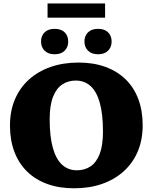

<svg xmlns="http://www.w3.org/2000/svg" viewBox="-20 -1052 865 1088"><path d="M425.5 -697.5Q510 -697.5 577.2 -673Q644.5 -648.5 691.8 -602.5Q739 -556.5 763.8 -490.5Q788.5 -424.5 788.5 -342Q788.5 -260 760.8 -194.2Q733 -128.5 681.5 -81.8Q630 -35 558.8 -10Q487.5 15 399.5 15Q315 15 247.8 -9.5Q180.5 -34 133.5 -80Q86.5 -126 61.5 -192Q36.5 -258 36.5 -340.5Q36.5 -422.5 64.2 -488.2Q92 -554 143.5 -600.8Q195 -647.5 266.5 -672.5Q338 -697.5 425.5 -697.5ZM416 -87Q459.5 -87 492.8 -109Q526 -131 544.8 -179.2Q563.5 -227.5 563.5 -306Q563.5 -405.5 545.5 -469.5Q527.5 -533.5 493 -564.5Q458.5 -595.5 409.5 -595.5Q366 -595.5 332.8 -573.5Q299.5 -551.5 280.5 -503.2Q261.5 -455 261.5 -376.5Q261.5 -277 279.8 -213Q298 -149 332.5 -118Q367 -87 416 -87ZM289.5 -744.5Q253 -744.5 232.8 -764.8Q212.5 -785 212.5 -816.5Q212.5 -849 232.8 -868.8Q253 -888.5 289.5 -888.5Q326.5 -888.5 346.5 -868.8Q366.5 -849 366.5 -816.5Q366.5 -785 346.5 -764.8Q326.5 -744.5 289.5 -744.5ZM535.5 -744.5Q499 -744.5 478.8 -764.8Q458.5 -785 458.5 -816.5Q458.5 -849 478.8 -868.8Q499 -888.5 535.5 -888.5Q572.5 -888.5 592.5 -868.8Q612.5 -849 612.5 -816.5Q612.5 -785 592.5 -764.8Q572.5 -744.5 535.5 -744.5ZM249.5 -952V-1032.5H575.5V-952Z"/></svg>

Font: Newsreader ExtraBold
Style: Regular
Weight: 800
Designer: Hugues Gentile
Foundry: Production Type
Version: Version 1.003